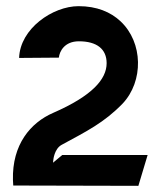

<svg xmlns="http://www.w3.org/2000/svg" viewBox="-20 -610 520 623"><path d="M22 -26 23 -8 429 -7 459 -107H182L152 -82L153 -91C153 -91 156 -127 180 -140C261 -184 318 -212 378 -274C446 -346 445 -472 371 -541C339 -571 294 -590 235 -590C151 -590 45 -517 42 -422L171 -423C173 -443 189 -476 236 -476C294 -476 326 -451 326 -405C326 -353 279 -299 153 -244C79 -212 19 -141 22 -26Z"/></svg>

Font: Charger EcoBold
Style: Bold
Weight: 1000
Designer: Jasper
Foundry: Cannot Into Space Fonts
Version: Version 1.1